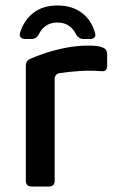

<svg xmlns="http://www.w3.org/2000/svg" viewBox="-20 -679 439 699"><path d="M95 0Q74 0 74 -21V-440Q74 -457 88 -464Q108 -473 141.5 -484.5Q175 -496 217 -504.5Q259 -513 302 -513Q320 -513 332.5 -511.5Q345 -510 354 -506Q370 -500 370 -482V-439Q370 -417 348 -420Q309 -423 271 -420.5Q233 -418 198 -413Q179 -410 179 -390V-21Q179 0 158 0ZM189 -659Q242 -659 277.5 -632.5Q313 -606 326 -559Q329 -549 324 -543Q319 -537 308 -537H283Q268 -537 258 -552Q248 -573 231 -585Q214 -597 189 -597Q142 -597 120 -552Q111 -537 96 -537H72Q61 -537 55.5 -543Q50 -549 53 -560Q68 -607 102.5 -633Q137 -659 189 -659Z"/></svg>

Font: Pitagon Sans Medium
Style: Regular
Weight: 500
Designer: Travis Tran
Foundry: Pitagon
Version: Version 1.001; ttfautohint (v1.8.4.7-5d5b);gftools[0.9.26]